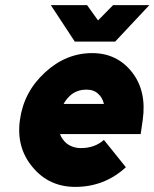

<svg xmlns="http://www.w3.org/2000/svg" viewBox="-20 -720 605 752"><path d="M179 -700 273 -557H431L565 -700H423L364 -640L321 -700ZM531 -195 539 -250Q555 -362 498 -436Q439 -512 341 -512Q238 -512 156 -436Q73 -360 58 -250Q43 -142 108 -65Q172 12 275 12Q389 12 473 -65L387 -172Q351 -140 297 -140Q264 -140 240 -159Q232 -166 225.5 -175Q219 -184 215 -195ZM318 -369Q348 -369 365 -352Q381 -338 387 -313H229Q242 -336 261 -351Q286 -369 318 -369Z"/></svg>

Font: Unageo
Style: ExtraBold-Italic
Weight: 800
Designer: Richard Sepsi
Foundry: Richard Sepsi
Version: Version 2.000